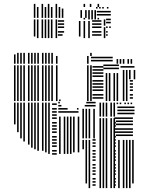

<svg xmlns="http://www.w3.org/2000/svg" viewBox="-20 -968 777 988"><path d="M60 -328H52V-440H60ZM76 -288H68V-440H76ZM92 -256H84V-440H92ZM108 -240H100V-440H108ZM132 -224H124V-440H132ZM148 -208H140V-440H148ZM164 -200H156V-440H164ZM180 -192H172V-440H180ZM204 -192H196V-440H204ZM220 -184H212V-440H220ZM236 -176H228V-440H236ZM272 -172H248V-180H272ZM272 -188H248V-196H272ZM272 -212H248V-220H272ZM272 -228H248V-236H272ZM272 -244H248V-252H272ZM272 -260H248V-268H272ZM272 -284H248V-292H272ZM272 -300H248V-308H272ZM272 -316H248V-324H272ZM272 -332H248V-340H272ZM272 -356H248V-364H272ZM272 -372H248V-380H272ZM272 -388H248V-396H272ZM272 -404H248V-412H272ZM272 -428H248V-436H272ZM292 -176H284V-368H292ZM316 -176H308V-368H316ZM332 -176H324V-368H332ZM348 -176H340V-368H348ZM364 -184H356V-368H364ZM388 -184H380V-368H388ZM384 -388H280V-396H384ZM328 -404H280V-412H328ZM384 -404H376V-412H384ZM296 -420H280V-428H296ZM288 -436H280V-444H288ZM412 -200H404V-248H412ZM428 -24H420V-248H428ZM444 0H436V-248H444ZM472 -12H456V-20H472ZM472 -28H456V-36H472ZM472 -44H456V-52H472ZM472 -68H456V-76H472ZM472 -84H456V-92H472ZM472 -100H456V-108H472ZM472 -116H456V-124H472ZM472 -140H456V-148H472ZM472 -156H456V-164H472ZM472 -172H456V-180H472ZM472 -188H456V-196H472ZM472 -212H456V-220H472ZM472 -228H456V-236H472ZM472 -244H456V-252H472ZM412 -256H404V-408H412ZM428 -256H420V-408H428ZM444 -256H436V-408H444ZM468 -256H460V-408H468ZM472 -420H416V-428H472ZM472 -436H424V-444H472ZM500 0H492V-360H500ZM516 0H508V-360H516ZM532 0H524V-360H532ZM556 0H548V-360H556ZM572 0H564V-360H572ZM576 -12H568V-20H576ZM576 -28H568V-36H576ZM576 -44H568V-52H576ZM576 -68H568V-76H576ZM576 -84H568V-92H576ZM576 -100H568V-108H576ZM576 -116H568V-124H576ZM576 -140H568V-148H576ZM576 -156H568V-164H576ZM576 -172H568V-180H576ZM576 -188H568V-196H576ZM576 -212H568V-220H576ZM576 -228H568V-236H576ZM576 -244H568V-252H576ZM576 -260H568V-268H576ZM576 -284H568V-292H576ZM576 -300H568V-308H576ZM576 -316H568V-324H576ZM576 -332H568V-340H576ZM576 -356H568V-364H576ZM596 0H588V-248H596ZM620 0H612V-248H620ZM636 0H628V-248H636ZM652 0H644V-248H652ZM668 -24H660V-248H668ZM664 -268H576V-276H664ZM664 -284H576V-292H664ZM664 -300H576V-308H664ZM664 -324H576V-332H664ZM664 -340H576V-348H664ZM664 -356H576V-364H664ZM500 -368H492V-432H500ZM516 -368H508V-432H516ZM532 -368H524V-432H532ZM556 -368H548V-432H556ZM572 -368H564V-432H572ZM672 -380H584V-388H672ZM672 -396H584V-404H672ZM672 -412H584V-420H672ZM500 -432H492V-440H500ZM516 -432H508V-440H516ZM532 -432H524V-440H532ZM556 -432H548V-440H556ZM572 -432H564V-440H572ZM588 -432H580V-440H588ZM604 -432H596V-440H604ZM628 -432H620V-440H628ZM644 -432H636V-440H644ZM660 -432H652V-440H660ZM60 -448H52V-632H60ZM76 -448H68V-632H76ZM92 -448H84V-632H92ZM108 -448H100V-632H108ZM132 -448H124V-632H132ZM148 -448H140V-632H148ZM164 -448H156V-632H164ZM180 -448H172V-632H180ZM204 -448H196V-632H204ZM220 -448H212V-632H220ZM236 -448H228V-632H236ZM252 -448H244V-632H252ZM276 -448H268V-632H276ZM292 -448H284V-456H292ZM436 -448H428V-632H436ZM452 -448H444V-632H452ZM512 -460H456V-468H512ZM512 -476H456V-484H512ZM512 -500H456V-508H512ZM512 -516H456V-524H512ZM512 -532H456V-540H512ZM512 -548H456V-556H512ZM512 -572H456V-580H512ZM512 -588H456V-596H512ZM512 -604H456V-612H512ZM512 -620H456V-628H512ZM532 -448H524V-592H532ZM548 -448H540V-592H548ZM572 -448H564V-592H572ZM588 -448H580V-592H588ZM592 -612H512V-620H592ZM592 -628H512V-636H592ZM620 -448H612V-560H620ZM636 -448H628V-560H636ZM664 -460H648V-468H664ZM664 -476H648V-484H664ZM664 -500H648V-508H664ZM664 -516H648V-524H664ZM664 -532H648V-540H664ZM664 -548H648V-556H664ZM620 -560H612V-608H620ZM636 -560H628V-608H636ZM652 -560H644V-608H652ZM676 -560H668V-608H676ZM672 -620H600V-628H672ZM60 -640H52V-680H60ZM76 -640H68V-680H76ZM92 -640H84V-680H92ZM108 -640H100V-680H108ZM132 -640H124V-680H132ZM148 -640H140V-680H148ZM164 -640H156V-680H164ZM180 -640H172V-680H180ZM204 -640H196V-680H204ZM220 -640H212V-680H220ZM236 -640H228V-680H236ZM252 -640H244V-680H252ZM276 -640H268V-680H276ZM436 -640H428V-680H436ZM560 -652H448V-660H560ZM560 -668H448V-676H560ZM588 -640H580V-664H588ZM604 -640H596V-664H604ZM620 -640H612V-664H620ZM644 -640H636V-664H644ZM660 -640H652V-664H660ZM60 -680H52V-688H60ZM76 -680H68V-696H76ZM92 -680H84V-696H92ZM108 -680H100V-696H108ZM132 -680H124V-696H132ZM148 -680H140V-696H148ZM164 -680H156V-696H164ZM180 -680H172V-696H180ZM204 -680H196V-696H204ZM220 -680H212V-696H220ZM236 -680H228V-696H236ZM252 -680H244V-696H252ZM452 -680H444V-696H452ZM162 -780H154V-868H162ZM178 -772H170V-868H178ZM202 -772H194V-868H202ZM218 -772H210V-868H218ZM234 -772H226V-868H234ZM250 -772H242V-868H250ZM274 -772H266V-868H274ZM302 -784H278V-792H302ZM310 -800H278V-808H310ZM310 -824H278V-832H310ZM310 -840H278V-848H310ZM310 -856H278V-864H310ZM394 -780H386V-860H394ZM418 -772H410V-860H418ZM442 -772H434V-860H442ZM502 -784H454V-792H502ZM502 -800H454V-808H502ZM502 -824H454V-832H502ZM502 -840H454V-848H502ZM502 -856H454V-864H502ZM418 -868H410V-876H418ZM442 -868H434V-876H442ZM458 -868H450V-876H458ZM474 -868H466V-876H474ZM490 -868H482V-876H490ZM522 -772H514V-828H522ZM534 -784H526V-792H534ZM534 -800H526V-808H534ZM534 -824H526V-832H534ZM550 -824H542V-832H550ZM522 -836H514V-868H522ZM550 -848H526V-856H550ZM550 -864H526V-872H550ZM162 -876H154V-924H162ZM178 -876H170V-924H178ZM202 -876H194V-924H202ZM218 -876H210V-924H218ZM234 -876H226V-924H234ZM250 -876H242V-924H250ZM274 -876H266V-924H274ZM290 -876H282V-924H290ZM306 -876H298V-924H306ZM402 -876H394V-916H402ZM426 -876H418V-916H426ZM442 -876H434V-916H442ZM458 -876H450V-916H458ZM474 -876H466V-916H474ZM550 -888H478V-896H550ZM550 -904H478V-912H550ZM162 -924H154V-932H162ZM178 -924H170V-932H178ZM202 -924H194V-932H202ZM218 -924H210V-932H218ZM234 -924H226V-932H234ZM250 -924H242V-932H250ZM274 -924H266V-932H274ZM290 -924H282V-932H290ZM482 -924H474V-932H482ZM498 -924H490V-932H498ZM514 -924H506V-932H514ZM538 -924H530V-932H538ZM162 -932H154V-948H162ZM202 -932H194V-948H202ZM234 -932H226V-948H234ZM274 -932H266V-948H274ZM418 -932H410V-948H418ZM450 -932H442V-948H450ZM490 -932H482V-948H490Z"/></svg>

Font: Rubik Lines
Style: Regular
Weight: 400
Designer: Hubert and Fischer, NaN
Foundry: Hubert and Fischer, NaN
Version: Version 2.201